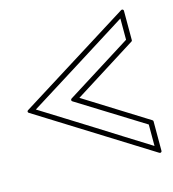

<svg xmlns="http://www.w3.org/2000/svg" viewBox="-88 -605 495 549"><g transform="rotate(-15 159.0 -331.0)"><path d="M323.2 -214.8Q325.7 -213.4 325.7 -210.9V-123.5Q325.7 -120.6 323.2 -119.4Q320.8 -118.2 318.4 -119.6L-12.7 -326.7Q-15.1 -328.1 -15.1 -330.6Q-15.1 -333 -12.7 -334.5L318.4 -542Q320.8 -543.5 323.2 -542.2Q325.7 -541 325.7 -538.1V-451.2Q325.7 -448.2 323.2 -447.3L138.2 -330.6ZM116.2 -326.2Q113.8 -327.6 113.8 -330.3Q113.8 -333 116.2 -334.5L310.1 -456.5V-519.5Q233.9 -471.7 159.9 -425Q85.9 -378.4 9.3 -330.6Q47.9 -306.6 85.2 -283.2Q122.6 -259.8 159.7 -236.6Q196.8 -213.4 234.1 -189.7Q271.5 -166 310.1 -142.1V-205.6Z"/></g></svg>

Font: Fibel Sued Kontur LRS
Style: Regular
Weight: 400
Designer: Peter Wiegel
Foundry: Peter Wiegel
Version: Version 000.000